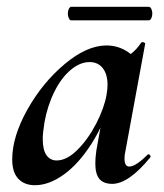

<svg xmlns="http://www.w3.org/2000/svg" viewBox="-20 -533 484 566"><path d="M16 -63Q16 -130 60.5 -209.5Q105 -289 170.5 -344Q236 -399 294 -399Q328 -399 357 -380Q386 -361 389 -324L329 -357Q346 -359 364.5 -373Q383 -387 396 -407Q398 -409 400 -409Q403 -409 406 -407Q409 -405 408 -404L350 -89Q347 -76 347 -66Q347 -42 361 -42Q380 -42 415 -77Q416 -78 418 -78Q421 -78 423 -74.5Q425 -71 423 -69Q359 9 311 9Q285 9 273 -5.5Q261 -20 261 -51Q261 -68 264 -89L289 -229L310 -246Q287 -167 249 -108Q211 -49 167.5 -18Q124 13 83 13Q52 13 34 -6Q16 -25 16 -63ZM294 -253Q297 -270 297 -283Q297 -314 283 -332Q269 -350 244 -350Q216 -350 188.5 -327Q161 -304 140.5 -263Q120 -222 111 -172Q106 -140 106 -124Q106 -91 117 -75.5Q128 -60 147 -60Q177 -60 208.5 -91.5Q240 -123 263.5 -168.5Q287 -214 294 -253ZM180 -493Q180 -501 183 -507Q186 -513 190 -513H418Q423 -513 426 -507Q429 -501 429 -493Q429 -485 426 -479Q423 -473 418 -473H190Q186 -473 183 -479Q180 -485 180 -493Z"/></svg>

Font: Cormorant Garamond
Style: Bold Italic
Weight: 700
Italic angle: -10°
Designer: Christian Thalmann (Catharsis Fonts)
Foundry: Catharsis Fonts
Version: Version 4.000